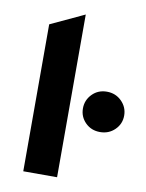

<svg xmlns="http://www.w3.org/2000/svg" viewBox="-82 -781 637 839"><g transform="rotate(10 236.0 -361.0)"><path d="M80 0V-652L230 -722V0ZM445.5 -253Q419 -227 380 -227Q341 -227 315 -253Q289 -279 289 -316Q289 -353 315 -379.5Q341 -406 380 -406Q419 -406 445.5 -379.5Q472 -353 472 -316Q472 -279 445.5 -253Z"/></g></svg>

Font: Overpass Heavy
Style: Regular
Weight: 900
Designer: Delve Withrington, Thomas Jockin
Foundry: Delve Fonts
Version: Version 3.000;DELV;Overpass